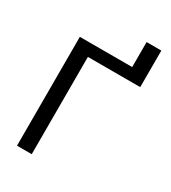

<svg xmlns="http://www.w3.org/2000/svg" viewBox="-209 -980 967 1086"><g transform="rotate(30 274.5 -437.0)"><path d="M517.6 -635.3H175.8V0H79.6V-710.9H421.4V-874H517.6Z"/></g></svg>

Font: GeogebraSans
Style: Regular
Weight: 400
Designer: Google
Version: Version 1.100140; 2013